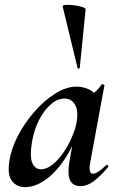

<svg xmlns="http://www.w3.org/2000/svg" viewBox="-20 -754 484 787"><path d="M83 13Q49 13 29.5 -11.5Q10 -36 18 -91Q25 -142 52.5 -195.5Q80 -249 120.5 -295.5Q161 -342 206.5 -370.5Q252 -399 294 -399Q314 -399 335 -391.5Q356 -384 371.5 -367.5Q387 -351 389 -324L329 -357Q346 -359 364.5 -373Q383 -387 396 -407Q398 -410 403.5 -408Q409 -406 408 -404L350 -89Q341 -42 361 -42Q371 -42 385 -51.5Q399 -61 415 -77Q418 -80 422 -76Q426 -72 423 -69Q392 -32 364.5 -11.5Q337 9 311 9Q279 9 267.5 -14.5Q256 -38 264 -89L289 -229L310 -246Q286 -164 248 -106Q210 -48 167 -17.5Q124 13 83 13ZM147 -60Q171 -60 195 -79Q219 -98 239.5 -128Q260 -158 274.5 -191.5Q289 -225 294 -253Q302 -298 288 -324Q274 -350 244 -350Q216 -350 189 -327Q162 -304 141 -264Q120 -224 111 -172Q101 -109 113 -84.5Q125 -60 147 -60ZM298 -475 237 -727Q236 -733 250 -734Q264 -735 283 -732.5Q302 -730 316.5 -725.5Q331 -721 331 -716L307 -476Q307 -474 302.5 -473Q298 -472 298 -475Z"/></svg>

Font: Cormorant
Style: Bold Italic
Weight: 700
Italic angle: -10°
Designer: Christian Thalmann (Catharsis Fonts)
Foundry: Catharsis Fonts
Version: Version 4.000